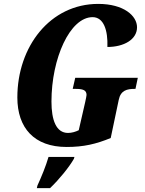

<svg xmlns="http://www.w3.org/2000/svg" viewBox="-20 -744 744 985"><path d="M322 10C409 10 473 -5 548 -36L589 -231C599 -281 632 -288 671 -288H675L687 -345H366L353 -288H367C403 -288 424 -283 424 -257C424 -252 421 -239 417 -220L384 -76C368 -68 348 -62 329 -62C268 -62 244 -128 244 -223C244 -445 339 -656 455 -656C512 -656 534 -589 531 -503C615 -503 683 -541 683 -604C683 -663 615 -724 484 -724C237 -724 69 -505 69 -244C69 -88 155 10 322 10ZM172 208 169 221H237C285 175 335 113 359 71L362 61H229C215 109 193 162 172 208Z"/></svg>

Font: Noto Serif ExtraCondensed Black
Style: Italic
Weight: 900
Width: 2
Italic angle: -12°
Designer: Monotype Design Team
Foundry: Monotype Imaging Inc.
Version: Version 2.014